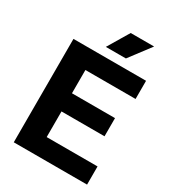

<svg xmlns="http://www.w3.org/2000/svg" viewBox="-223 -1069 1072 1190"><g transform="rotate(30 313.5 -474.5)"><path d="M66.5 0V-740H586V-610H227V-443.5H535V-313.5H227V-130H591V0ZM265 -797.5 355.5 -949H523L408.5 -797.5Z"/></g></svg>

Font: Encode Sans
Style: Bold
Weight: 700
Designer: Multiple Designers
Foundry: Impallari Type
Version: Version 3.002; ttfautohint (v1.8.3) -l 8 -r 50 -G 200 -x 14 